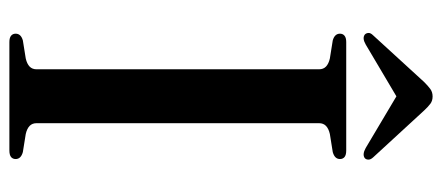

<svg xmlns="http://www.w3.org/2000/svg" viewBox="-280 -640 920 399"><g transform="rotate(90 179.5 -440.0)"><path d="M235.5 -56.5Q235.5 -47.5 241.2 -42Q247 -36.5 258 -34L295.5 -28Q310 -24 310 -13Q310 -7 305.8 -3.5Q301.5 0 292 0H67Q58 0 53.8 -3.5Q49.5 -7 49.5 -13Q49.5 -24 63.5 -28L101 -34Q112 -36.5 117.8 -42Q123.5 -47.5 123.5 -56.5V-643.5Q123.5 -652.5 117.8 -658Q112 -663.5 101 -666L63.5 -672Q49.5 -676 49.5 -687Q49.5 -693 53.8 -696.5Q58 -700 67 -700H292Q301.5 -700 305.8 -696.5Q310 -693 310 -687Q310 -676 295.5 -672L258 -666Q247 -663.5 241.2 -658Q235.5 -652.5 235.5 -643.5ZM199.5 -816H160L287 -740.5Q300.5 -733 308 -738.5Q311 -741 311.2 -745.8Q311.5 -750.5 306.5 -756L209 -862Q201.5 -870 195.2 -874.8Q189 -879.5 180 -879.5Q171 -879.5 164.5 -874.8Q158 -870 150 -862L53 -756Q47.5 -750.5 48 -745.8Q48.5 -741 51.5 -738.5Q59 -733 72 -740.5Z"/></g></svg>

Font: Fraunces 60pt
Style: Regular
Weight: 400
Version: Version 1.000;[b76b70a41]